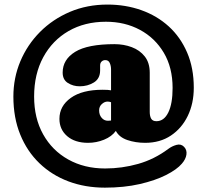

<svg xmlns="http://www.w3.org/2000/svg" viewBox="-20 -706 929 861"><path d="M681.5 -162.5Q715.5 -162.5 734.8 -201.8Q754 -241 754 -311.5Q754 -403 714.5 -469.5Q675 -536 607.5 -572.2Q540 -608.5 455 -608.5Q360 -608.5 287.5 -566.8Q215 -525 174 -449.5Q133 -374 133 -273Q133 -176 173.5 -103.5Q214 -31 286 9.2Q358 49.5 451.5 49.5Q527 49.5 599.5 29Q672 8.5 735 -38.5Q751 -50.5 771.2 -56.2Q791.5 -62 805.5 -47.5Q819 -33.5 816 -12.8Q813 8 795.5 28Q773.5 54 724.8 78.8Q676 103.5 606.2 119.5Q536.5 135.5 450.5 135.5Q362 135.5 287.2 107.5Q212.5 79.5 157 26.2Q101.5 -27 70.8 -102.5Q40 -178 40 -273Q40 -356.5 71.2 -431Q102.5 -505.5 159.5 -562.8Q216.5 -620 293.5 -652.8Q370.5 -685.5 462 -685.5Q543 -685.5 613.5 -660.5Q684 -635.5 736.8 -587.5Q789.5 -539.5 819.2 -470.2Q849 -401 849 -312.5Q849 -242 822 -186.2Q795 -130.5 746.2 -98Q697.5 -65.5 631 -65.5Q588 -65.5 551.2 -78Q514.5 -90.5 499.5 -119Q481 -93.5 446.5 -79.5Q412 -65.5 375 -65.5Q316 -65.5 281.2 -95.5Q246.5 -125.5 246.5 -173Q246.5 -230.5 297.5 -267Q348.5 -303.5 440.5 -303.5Q466 -303.5 478 -301V-394Q478 -410.5 472.2 -423.5Q466.5 -436.5 452 -436.5Q442.5 -436.5 435.8 -430.2Q429 -424 429 -412V-390.5Q429 -353.5 401 -336.2Q373 -319 337.5 -319Q308 -319 284.5 -333.8Q261 -348.5 261 -380.5Q261 -439 317 -473.5Q373 -508 493.5 -508Q535 -508 571 -494.5Q607 -481 629.2 -452.8Q651.5 -424.5 651.5 -379.5V-204Q651.5 -185 658 -173.8Q664.5 -162.5 681.5 -162.5ZM424.5 -211Q424.5 -191 435.8 -177.8Q447 -164.5 464 -164.5Q472.5 -164.5 478 -165.5V-247.5Q471 -250.5 462 -250.5Q449 -250.5 436.8 -239.5Q424.5 -228.5 424.5 -211Z"/></svg>

Font: Fraunces 144pt SuperSoft Black
Style: Regular
Weight: 900
Version: Version 1.000;[b76b70a41]